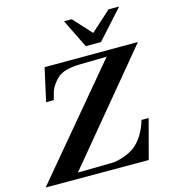

<svg xmlns="http://www.w3.org/2000/svg" viewBox="-131 -1028 1018 1134"><g transform="rotate(-15 378.0 -460.5)"><path d="M756 -690 214 -37 425 -40Q453 -40 495 -55Q538 -70 563 -89Q629 -141 657 -240H701L637 0L7 -1L555 -654L398 -651Q291 -650 251 -611Q219 -580 203 -544Q202 -542 198 -527.5Q194 -513 187 -487H140L185 -689ZM366 -921H413L515 -810L638 -921H703L545 -746H452Z"/></g></svg>

Font: GFS Didot
Style: Bold Italic
Weight: 700
Italic angle: -12°
Designer: Designed by Takis Katsoulidis and George D. Matthiopoulos.
Foundry: Designed by Takis Katsoulidis and George D. Matthiopoulos.
Version: Version 1.0